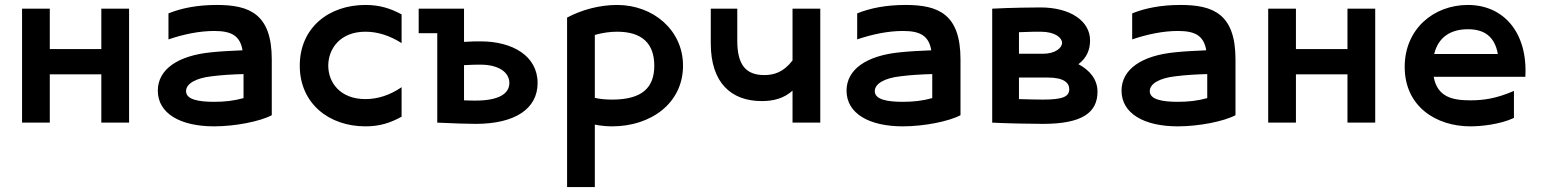

<svg xmlns="http://www.w3.org/2000/svg" viewBox="-20 -495 6230 775"><path d="M69 -460V0H181V-195H389V0H501V-460H389V-297H181V-460Z M617 -129C617 -37 708 15 844 15C930 15 1030 -5 1077 -30V-255C1077 -439 987 -475 855 -475C776 -475 712 -462 660 -441V-336C722 -357 785 -370 845 -370C914 -370 949 -351 959 -292C917 -290 870 -288 834 -284C698 -271 617 -215 617 -129ZM731 -127C731 -158 772 -180 834 -187C872 -192 920 -195 963 -196V-99C924 -88 886 -84 844 -84C782 -84 731 -93 731 -127Z M1601 -321V-437C1556 -461 1513 -475 1455 -475C1307 -475 1190 -383 1190 -230C1190 -78 1307 15 1455 15C1513 15 1556 1 1601 -24V-143C1554 -111 1505 -95 1455 -95C1353 -95 1305 -162 1305 -230C1305 -298 1353 -367 1455 -367C1505 -367 1554 -351 1601 -321Z M1670 -460V-361H1745V0C1808 3 1868 5 1900 5C2059 5 2150 -56 2150 -160C2150 -269 2049 -328 1920 -328C1905 -328 1882 -328 1853 -326V-460ZM1853 -90V-232C1882 -234 1905 -234 1920 -234C1990 -234 2036 -205 2036 -160C2036 -115 1990 -89 1900 -89C1886 -89 1871 -89 1853 -90Z M2269 -424V260H2381V8C2406 13 2430 15 2451 15C2607 15 2737 -78 2737 -230C2737 -373 2617 -475 2471 -475C2399 -475 2327 -455 2269 -424ZM2381 -100V-354C2413 -363 2443 -367 2471 -367C2573 -367 2621 -318 2621 -230C2621 -142 2573 -93 2451 -93C2426 -93 2402 -95 2381 -100Z M2849 -460V-320C2849 -162 2930 -87 3055 -87C3103 -87 3144 -98 3179 -129V0H3291V-460H3179V-251C3143 -204 3105 -192 3065 -192C2991 -192 2956 -233 2956 -330V-460Z M3397 -129C3397 -37 3488 15 3624 15C3710 15 3810 -5 3857 -30V-255C3857 -439 3767 -475 3635 -475C3556 -475 3492 -462 3440 -441V-336C3502 -357 3565 -370 3625 -370C3694 -370 3729 -351 3739 -292C3697 -290 3650 -288 3614 -284C3478 -271 3397 -215 3397 -129ZM3511 -127C3511 -158 3552 -180 3614 -187C3652 -192 3700 -195 3743 -196V-99C3704 -88 3666 -84 3624 -84C3562 -84 3511 -93 3511 -127Z M3985 -460V0C4038 3 4145 5 4190 5C4349 5 4410 -41 4410 -125C4410 -175 4378 -212 4333 -236C4365 -260 4380 -292 4380 -332C4380 -411 4299 -465 4180 -465C4159 -465 4054 -464 3985 -460ZM4093 -95V-182H4210C4275 -182 4296 -160 4296 -135C4296 -105 4270 -93 4190 -93C4165 -93 4129 -94 4093 -95ZM4093 -278V-365C4133 -367 4167 -367 4180 -367C4240 -367 4267 -342 4267 -322C4267 -302 4240 -278 4190 -278Z M4507 -129C4507 -37 4598 15 4734 15C4820 15 4920 -5 4967 -30V-255C4967 -439 4877 -475 4745 -475C4666 -475 4602 -462 4550 -441V-336C4612 -357 4675 -370 4735 -370C4804 -370 4839 -351 4849 -292C4807 -290 4760 -288 4724 -284C4588 -271 4507 -215 4507 -129ZM4621 -127C4621 -158 4662 -180 4724 -187C4762 -192 4810 -195 4853 -196V-99C4814 -88 4776 -84 4734 -84C4672 -84 4621 -93 4621 -127Z M5099 -460V0H5211V-195H5419V0H5531V-460H5419V-297H5211V-460Z M5650 -225C5650 -65 5777 15 5915 15C5956 15 6033 8 6091 -19V-128C6019 -97 5968 -90 5915 -90C5843 -90 5782 -103 5767 -185H6137C6147 -363 6050 -475 5905 -475C5767 -475 5650 -378 5650 -225ZM5769 -277C5786 -347 5838 -377 5905 -377C5970 -377 6013 -349 6026 -277Z"/></svg>

Font: KT Kiyosuna Sans Bold
Style: Regular
Weight: 700
Designer: [Zen Kaku Gothic] Yoshimichi Ohira
Version: Version 1.010;Glyphs 3.1.2 (3151)